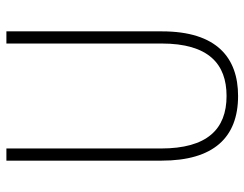

<svg xmlns="http://www.w3.org/2000/svg" viewBox="-102 -652 764 600"><g transform="rotate(-90 280.0 -352.0)"><path d="M482 -228V-714H444V-229C444 -82 380 -26 280 -26C176 -26 116 -87 116 -231V-714H78V-229C78 -67 150 10 280 10C399 10 482 -56 482 -228Z"/></g></svg>

Font: Noto Sans Condensed ExtraLight
Style: Regular
Weight: 200
Width: 3
Designer: Monotype Design Team
Foundry: Monotype Imaging Inc.
Version: Version 2.013